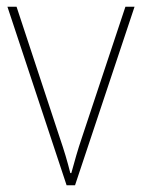

<svg xmlns="http://www.w3.org/2000/svg" viewBox="-20 -548 420 568"><path d="M177 0H202L378 -528H351L223 -143C209 -102 201 -72 191 -36H188C179 -72 170 -102 156 -143L29 -528H2Z"/></svg>

Font: Noto Sans Gujarati SemiCondensed Thin
Style: Regular
Weight: 100
Width: 4
Designer: Jelle Bosma - Monotype Design Team, Universal Thirst
Foundry: Monotype Imaging Inc.
Version: Version 2.106